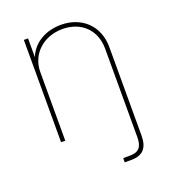

<svg xmlns="http://www.w3.org/2000/svg" viewBox="-138 -657 859 963"><g transform="rotate(-20 292.0 -175.0)"><path d="M119.1 -366.2C119.1 -461.9 195.3 -531.2 296.9 -531.2C396 -531.2 464.8 -465.3 464.8 -366.2V107.4C464.8 160.6 444.3 181.6 397.5 181.6H362.3V204.1H397.5C457.5 204.1 487.3 173.8 487.3 107.4V-366.2C487.3 -478 408.7 -553.7 296.9 -553.7C219.7 -553.7 147.9 -518.1 119.1 -445.8V-545.9H96.7V0H119.1Z"/></g></svg>

Font: Raveo Thin
Style: Regular
Weight: 100
Designer: Jakub Foglar, Rasmus Andersson (Inter)
Foundry: Jakubfoglar.com
Version: Version 1.100;Glyphs 3.2.3 (3260)